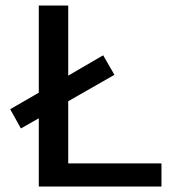

<svg xmlns="http://www.w3.org/2000/svg" viewBox="-20 -678 628 698"><path d="M567 -84V0H121V-248L56 -211L17 -281L121 -341V-658H228V-403L355 -477L396 -406L228 -310V-84Z"/></svg>

Font: Ysabeau Semibold
Style: Regular
Weight: 600
Designer: Christian Thalmann (Catharsis Fonts)
Version: Version 0.003